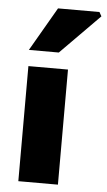

<svg xmlns="http://www.w3.org/2000/svg" viewBox="-54 -796 462 831"><g transform="rotate(5 177.0 -380.0)"><path d="M58 0V-500H230V0ZM54 -570 164 -760H344L354 -742L184 -570Z"/></g></svg>

Font: Mada Black
Style: Regular
Weight: 900
Designer: Khaled Hosny
Version: Version 1.5